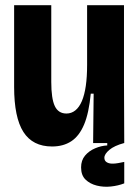

<svg xmlns="http://www.w3.org/2000/svg" viewBox="-20 -547 533 734"><path d="M179 13Q105 13 69.5 -42.5Q34 -98 34 -215V-527H176V-234Q176 -170 189.5 -141.5Q203 -113 234 -113Q253 -113 268 -125Q283 -137 293 -160.5Q303 -184 308 -218.5Q313 -253 313 -299V-527H454V-239L455 0H336L338 -189H327Q320 -115 301.5 -71Q283 -27 252.5 -7Q222 13 179 13ZM455 154Q432 163 404 166Q376 169 350 162.5Q324 156 307 139.5Q290 123 290 93Q290 66 305 48Q320 30 343.5 20Q367 10 390 9V-8H454V0Q417 10 398 26Q379 42 379 56Q379 67 387 72.5Q395 78 407 78.5Q419 79 432 76.5Q445 74 455 72Z"/></svg>

Font: Bricolage Grotesque 72pt SemiCondensed
Style: Bold
Weight: 700
Width: 4
Designer: Mathieu Triay
Foundry: Atelier Triay
Version: Version 1.001;gftools[0.9.33.dev8+g029e19f]